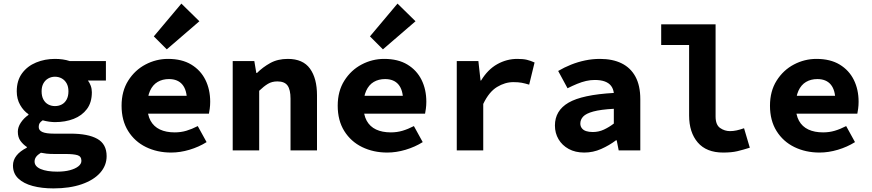

<svg xmlns="http://www.w3.org/2000/svg" viewBox="-20 -835 4840 1066"><path d="M277 211Q212 211 161.5 197.5Q111 184 81.5 156Q52 128 52 84Q52 54 71.5 29Q91 4 129 -15V-19Q108 -33 93.5 -53Q79 -73 79 -104Q79 -129 95.5 -154Q112 -179 138 -197V-201Q111 -219 92 -252Q73 -285 73 -328Q73 -388 102.5 -428Q132 -468 180.5 -488Q229 -508 285 -508Q331 -508 367 -496H568V-388H468Q477 -377 483.5 -359.5Q490 -342 490 -323Q490 -266 462.5 -229.5Q435 -193 389 -175Q343 -157 285 -157Q271 -157 253 -159.5Q235 -162 217 -167Q205 -159 200 -151Q195 -143 195 -130Q195 -111 215.5 -102Q236 -93 279 -93H371Q469 -93 520.5 -64Q572 -35 572 32Q572 84 536 124.5Q500 165 433.5 188Q367 211 277 211ZM285 -246Q306 -246 323 -255Q340 -264 350 -282.5Q360 -301 360 -328Q360 -354 350 -372Q340 -390 323 -399.5Q306 -409 285 -409Q265 -409 248 -399.5Q231 -390 221 -372Q211 -354 211 -328Q211 -301 221 -282.5Q231 -264 248 -255Q265 -246 285 -246ZM298 118Q338 118 368 110Q398 102 415 88.5Q432 75 432 58Q432 33 410 26.5Q388 20 345 20H283Q256 20 238.5 18Q221 16 207 13Q188 25 180 36.5Q172 48 172 62Q172 89 206 103.5Q240 118 298 118Z M930 12Q853 12 790.5 -18.5Q728 -49 691.5 -107.5Q655 -166 655 -248Q655 -329 692 -387.5Q729 -446 788 -477Q847 -508 913 -508Q990 -508 1042 -476.5Q1094 -445 1120.5 -391.5Q1147 -338 1147 -270Q1147 -250 1144.5 -231.5Q1142 -213 1140 -204H764V-303H1041L1018 -275Q1018 -335 992.5 -365.5Q967 -396 918 -396Q882 -396 855 -380Q828 -364 813 -331Q798 -298 798 -248Q798 -197 816 -164.5Q834 -132 868 -116Q902 -100 950 -100Q984 -100 1014.5 -109Q1045 -118 1078 -135L1127 -46Q1084 -19 1032 -3.5Q980 12 930 12ZM906 -561 834 -633 987 -815 1087 -717Z M1272 0V-496H1392L1403 -430H1407Q1439 -462 1480.5 -485Q1522 -508 1578 -508Q1662 -508 1701 -454Q1740 -400 1740 -306V0H1593V-287Q1593 -337 1576.5 -360Q1560 -383 1520 -383Q1490 -383 1467.5 -369.5Q1445 -356 1419 -331V0Z M2130 12Q2053 12 1990.5 -18.5Q1928 -49 1891.5 -107.5Q1855 -166 1855 -248Q1855 -329 1892 -387.5Q1929 -446 1988 -477Q2047 -508 2113 -508Q2190 -508 2242 -476.5Q2294 -445 2320.5 -391.5Q2347 -338 2347 -270Q2347 -250 2344.5 -231.5Q2342 -213 2340 -204H1964V-303H2241L2218 -275Q2218 -335 2192.5 -365.5Q2167 -396 2118 -396Q2082 -396 2055 -380Q2028 -364 2013 -331Q1998 -298 1998 -248Q1998 -197 2016 -164.5Q2034 -132 2068 -116Q2102 -100 2150 -100Q2184 -100 2214.5 -109Q2245 -118 2278 -135L2327 -46Q2284 -19 2232 -3.5Q2180 12 2130 12ZM2106 -561 2034 -633 2187 -815 2287 -717Z M2516 0V-496H2636L2648 -388H2651Q2688 -449 2740.5 -478.5Q2793 -508 2852 -508Q2885 -508 2905.5 -503Q2926 -498 2948 -488L2918 -365Q2895 -372 2876.5 -375.5Q2858 -379 2830 -379Q2784 -379 2739.5 -352Q2695 -325 2663 -258V0Z M3224 12Q3174 12 3137.5 -8Q3101 -28 3081 -62Q3061 -96 3061 -138Q3061 -221 3136.5 -265Q3212 -309 3388 -319Q3385 -342 3373 -358Q3361 -374 3338.5 -382.5Q3316 -391 3282 -391Q3258 -391 3234 -385.5Q3210 -380 3184.5 -369.5Q3159 -359 3131 -345L3079 -441Q3113 -461 3150.5 -476Q3188 -491 3228.5 -499.5Q3269 -508 3311 -508Q3381 -508 3431 -483.5Q3481 -459 3508 -409.5Q3535 -360 3535 -284V0H3415L3404 -56H3400Q3363 -28 3318 -8Q3273 12 3224 12ZM3271 -102Q3304 -102 3333 -115.5Q3362 -129 3388 -149V-231Q3315 -227 3274.5 -216Q3234 -205 3218 -188Q3202 -171 3202 -149Q3202 -134 3210.5 -123Q3219 -112 3234.5 -107Q3250 -102 3271 -102Z M3995 12Q3902 12 3854 -44Q3806 -100 3806 -194V-585H3651V-700H3953V-188Q3953 -142 3978 -124.5Q4003 -107 4033 -107Q4051 -107 4069.5 -111Q4088 -115 4111 -123L4143 -15Q4105 -3 4073.5 4.5Q4042 12 3995 12Z M4530 12Q4453 12 4390.5 -18.5Q4328 -49 4291.5 -107.5Q4255 -166 4255 -248Q4255 -329 4292 -387.5Q4329 -446 4388 -477Q4447 -508 4513 -508Q4590 -508 4642 -476.5Q4694 -445 4720.5 -391.5Q4747 -338 4747 -270Q4747 -250 4744.5 -231.5Q4742 -213 4740 -204H4364V-303H4641L4618 -275Q4618 -335 4592.5 -365.5Q4567 -396 4518 -396Q4482 -396 4455 -380Q4428 -364 4413 -331Q4398 -298 4398 -248Q4398 -197 4416 -164.5Q4434 -132 4468 -116Q4502 -100 4550 -100Q4584 -100 4614.5 -109Q4645 -118 4678 -135L4727 -46Q4684 -19 4632 -3.5Q4580 12 4530 12Z"/></svg>

Font: Source Code Pro ExtraLight
Style: Bold
Weight: 700
Monospace: yes
Version: Version 1.018;hotconv 1.0.116;makeotfexe 2.5.65601